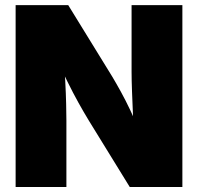

<svg xmlns="http://www.w3.org/2000/svg" viewBox="-20 -748 792 768"><path d="M42.5 0V-727.5H252.9L428.7 -441.9Q444.8 -415 463.6 -380.9Q482.4 -346.7 501.5 -306.4Q520.5 -266.1 538.6 -221.7L517.1 -190.4Q514.6 -230 512.2 -281Q509.8 -332 508.1 -380.9Q506.3 -429.7 506.3 -460.9V-727.5H709.5V0H499L335.4 -265.6Q314.9 -299.3 293.7 -337.4Q272.5 -375.5 250.2 -420.7Q228 -465.8 203.1 -517.6L234.4 -524.4Q238.3 -473.1 241 -423.1Q243.7 -373 244.6 -332Q245.6 -291 245.6 -265.6V0Z"/></svg>

Font: Inter 24pt Black
Style: Regular
Weight: 900
Designer: Rasmus Andersson
Foundry: rsms
Version: Version 4.001;git-66647c0bb